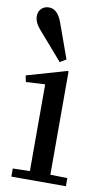

<svg xmlns="http://www.w3.org/2000/svg" viewBox="-90 -843 483 887"><g transform="rotate(10 151.0 -400.0)"><path d="M202 -526 206 -524V-40L286 -38V0H30V-38L110 -40V-445L108 -447L20 -442L14 -472ZM17 -751Q17 -773 31 -786.5Q45 -800 66 -800Q107 -800 128 -741L187 -577L158 -560L44 -691Q30 -707 23.5 -722Q17 -737 17 -751Z"/></g></svg>

Font: Minipax
Style: Regular
Weight: 400
Designer: Raphaël Ronot
Foundry: Velvetyne Type Foundry
Version: Version 1.000